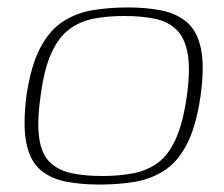

<svg xmlns="http://www.w3.org/2000/svg" viewBox="-20 -489 603 516"><path d="M247 7Q198 7 157 -1Q116 -9 88.5 -32.5Q61 -56 51 -103.5Q41 -151 51 -231Q63 -313 88.5 -361Q114 -409 150.5 -432Q187 -455 231 -462Q275 -469 324 -469Q373 -469 413.5 -461Q454 -453 482 -429.5Q510 -406 520 -358.5Q530 -311 519 -231Q507 -149 482 -101Q457 -53 420.5 -30Q384 -7 340.5 0Q297 7 247 7ZM255 -16Q301 -16 339 -23.5Q377 -31 405.5 -52.5Q434 -74 453 -117Q472 -160 482 -230Q492 -301 484.5 -344Q477 -387 454.5 -409Q432 -431 396.5 -438.5Q361 -446 314 -446Q267 -446 230 -438.5Q193 -431 164.5 -409Q136 -387 117 -344Q98 -301 89 -230Q79 -160 85.5 -117Q92 -74 114.5 -52.5Q137 -31 172.5 -23.5Q208 -16 255 -16Z"/></svg>

Font: Genos ExtraLight
Style: Italic
Weight: 250
Italic angle: -8°
Designer: Robert E. Leuschke
Foundry: Robert E. Leuschke
Version: Version 1.010